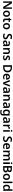

<svg xmlns="http://www.w3.org/2000/svg" viewBox="7306 -8106 1040 15691"><g transform="rotate(90 7825.5 -260.0)"><path d="M700 0H541L203 -560H199Q201 -530 202.5 -497Q204 -464 205.5 -429.5Q207 -395 208 -360V0H93V-714H251L588 -158H591Q590 -184 589 -217Q588 -250 586.5 -284.5Q585 -319 584 -351V-714H700Z M1358 -272Q1358 -204 1340 -152Q1322 -100 1288.5 -63.5Q1255 -27 1206.5 -8.5Q1158 10 1099 10Q1043 10 996 -8.5Q949 -27 914.5 -63.5Q880 -100 861 -152Q842 -204 842 -272Q842 -362 873 -424.5Q904 -487 962.5 -519.5Q1021 -552 1101 -552Q1177 -552 1234.5 -519.5Q1292 -487 1325 -424.5Q1358 -362 1358 -272ZM971 -272Q971 -215 984.5 -174.5Q998 -134 1026.5 -113Q1055 -92 1100 -92Q1146 -92 1174.5 -113Q1203 -134 1216 -174.5Q1229 -215 1229 -272Q1229 -330 1215.5 -369.5Q1202 -409 1173.5 -429.5Q1145 -450 1100 -450Q1032 -450 1001.5 -404Q971 -358 971 -272Z M1698 -91Q1722 -91 1744 -95.5Q1766 -100 1785 -106V-12Q1765 -3 1733 3.5Q1701 10 1666 10Q1620 10 1582.5 -5.5Q1545 -21 1522.5 -59Q1500 -97 1500 -165V-447H1427V-502L1507 -546L1547 -661H1626V-542H1780V-447H1626V-166Q1626 -128 1646 -109.5Q1666 -91 1698 -91Z M2378 -272Q2378 -204 2360 -152Q2342 -100 2308.5 -63.5Q2275 -27 2226.5 -8.5Q2178 10 2119 10Q2063 10 2016 -8.5Q1969 -27 1934.5 -63.5Q1900 -100 1881 -152Q1862 -204 1862 -272Q1862 -362 1893 -424.5Q1924 -487 1982.5 -519.5Q2041 -552 2121 -552Q2197 -552 2254.5 -519.5Q2312 -487 2345 -424.5Q2378 -362 2378 -272ZM1991 -272Q1991 -215 2004.5 -174.5Q2018 -134 2046.5 -113Q2075 -92 2120 -92Q2166 -92 2194.5 -113Q2223 -134 2236 -174.5Q2249 -215 2249 -272Q2249 -330 2235.5 -369.5Q2222 -409 2193.5 -429.5Q2165 -450 2120 -450Q2052 -450 2021.5 -404Q1991 -358 1991 -272Z M3195 -195Q3195 -132 3164 -86Q3133 -40 3074.5 -15Q3016 10 2935 10Q2896 10 2860.5 5.5Q2825 1 2793.5 -8Q2762 -17 2735 -30V-150Q2780 -130 2834 -113.5Q2888 -97 2944 -97Q2987 -97 3014.5 -108.5Q3042 -120 3055 -140.5Q3068 -161 3068 -188Q3068 -218 3051 -239Q3034 -260 3001 -278Q2968 -296 2919 -316Q2886 -330 2854.5 -347.5Q2823 -365 2798 -390Q2773 -415 2758 -449Q2743 -483 2743 -529Q2743 -590 2772.5 -634Q2802 -678 2855.5 -701Q2909 -724 2980 -724Q3037 -724 3087 -712Q3137 -700 3186 -678L3145 -575Q3101 -594 3060 -605Q3019 -616 2976 -616Q2942 -616 2918 -605.5Q2894 -595 2882 -576Q2870 -557 2870 -532Q2870 -503 2885 -483Q2900 -463 2931.5 -445.5Q2963 -428 3013 -406Q3071 -381 3111 -354Q3151 -327 3173 -289Q3195 -251 3195 -195Z M3534 -552Q3639 -552 3693.5 -506.5Q3748 -461 3748 -364V0H3659L3634 -75H3630Q3607 -46 3582.5 -26.5Q3558 -7 3526.5 1.5Q3495 10 3450 10Q3402 10 3363.5 -8Q3325 -26 3303 -63.5Q3281 -101 3281 -158Q3281 -242 3342.5 -284.5Q3404 -327 3529 -331L3623 -334V-361Q3623 -413 3598 -435Q3573 -457 3528 -457Q3487 -457 3449 -445Q3411 -433 3375 -417L3335 -505Q3375 -526 3426.5 -539Q3478 -552 3534 -552ZM3557 -254Q3474 -251 3442 -225.5Q3410 -200 3410 -157Q3410 -119 3433 -102Q3456 -85 3492 -85Q3547 -85 3585 -116.5Q3623 -148 3623 -210V-256Z M4196 -552Q4287 -552 4338.5 -505Q4390 -458 4390 -353V0H4264V-328Q4264 -389 4240 -419.5Q4216 -450 4164 -450Q4088 -450 4060 -402.5Q4032 -355 4032 -265V0H3906V-542H4003L4021 -471H4028Q4046 -499 4072 -517Q4098 -535 4130 -543.5Q4162 -552 4196 -552Z M4917 -157Q4917 -103 4891 -65.5Q4865 -28 4814.5 -9Q4764 10 4691 10Q4634 10 4593 2Q4552 -6 4515 -23V-130Q4555 -111 4604 -98Q4653 -85 4695 -85Q4747 -85 4770 -101Q4793 -117 4793 -144Q4793 -160 4784 -173Q4775 -186 4749 -200.5Q4723 -215 4670 -237Q4618 -258 4583.5 -279Q4549 -300 4531.5 -329.5Q4514 -359 4514 -404Q4514 -477 4572 -514.5Q4630 -552 4725 -552Q4775 -552 4819.5 -542.5Q4864 -533 4909 -512L4869 -419Q4832 -435 4795.5 -446Q4759 -457 4721 -457Q4680 -457 4659 -444.5Q4638 -432 4638 -410Q4638 -393 4648.5 -380.5Q4659 -368 4685.5 -355.5Q4712 -343 4761 -323Q4810 -304 4844.5 -283.5Q4879 -263 4898 -233Q4917 -203 4917 -157Z M5894 -364Q5894 -244 5848.5 -163Q5803 -82 5717.5 -41Q5632 0 5511 0H5310V-714H5532Q5643 -714 5724 -674Q5805 -634 5849.5 -556.5Q5894 -479 5894 -364ZM5760 -360Q5760 -445 5734 -500Q5708 -555 5657 -581.5Q5606 -608 5532 -608H5438V-107H5515Q5639 -107 5699.5 -170.5Q5760 -234 5760 -360Z M6252 -552Q6325 -552 6377.5 -522.5Q6430 -493 6459 -438.5Q6488 -384 6488 -306V-242H6130Q6132 -168 6171 -127.5Q6210 -87 6279 -87Q6332 -87 6373.5 -97.5Q6415 -108 6459 -128V-27Q6419 -8 6376 1Q6333 10 6273 10Q6194 10 6132.5 -20.5Q6071 -51 6036.5 -113Q6002 -175 6002 -267Q6002 -360 6033.5 -423.5Q6065 -487 6121 -519.5Q6177 -552 6252 -552ZM6252 -459Q6202 -459 6170.5 -426.5Q6139 -394 6133 -330H6366Q6366 -368 6353.5 -397Q6341 -426 6316 -442.5Q6291 -459 6252 -459Z M6720 0 6514 -542H6647L6755 -229Q6762 -210 6768 -187.5Q6774 -165 6778.5 -143.5Q6783 -122 6784 -106H6788Q6790 -123 6795 -144.5Q6800 -166 6806.5 -188Q6813 -210 6819 -229L6927 -542H7060L6854 0Z M7357 -552Q7462 -552 7516.5 -506.5Q7571 -461 7571 -364V0H7482L7457 -75H7453Q7430 -46 7405.5 -26.5Q7381 -7 7349.5 1.5Q7318 10 7273 10Q7225 10 7186.5 -8Q7148 -26 7126 -63.5Q7104 -101 7104 -158Q7104 -242 7165.5 -284.5Q7227 -327 7352 -331L7446 -334V-361Q7446 -413 7421 -435Q7396 -457 7351 -457Q7310 -457 7272 -445Q7234 -433 7198 -417L7158 -505Q7198 -526 7249.5 -539Q7301 -552 7357 -552ZM7380 -254Q7297 -251 7265 -225.5Q7233 -200 7233 -157Q7233 -119 7256 -102Q7279 -85 7315 -85Q7370 -85 7408 -116.5Q7446 -148 7446 -210V-256Z M8019 -552Q8110 -552 8161.5 -505Q8213 -458 8213 -353V0H8087V-328Q8087 -389 8063 -419.5Q8039 -450 7987 -450Q7911 -450 7883 -402.5Q7855 -355 7855 -265V0H7729V-542H7826L7844 -471H7851Q7869 -499 7895 -517Q7921 -535 7953 -543.5Q7985 -552 8019 -552Z M8587 -552Q8692 -552 8746.5 -506.5Q8801 -461 8801 -364V0H8712L8687 -75H8683Q8660 -46 8635.5 -26.5Q8611 -7 8579.5 1.5Q8548 10 8503 10Q8455 10 8416.5 -8Q8378 -26 8356 -63.5Q8334 -101 8334 -158Q8334 -242 8395.5 -284.5Q8457 -327 8582 -331L8676 -334V-361Q8676 -413 8651 -435Q8626 -457 8581 -457Q8540 -457 8502 -445Q8464 -433 8428 -417L8388 -505Q8428 -526 8479.5 -539Q8531 -552 8587 -552ZM8610 -254Q8527 -251 8495 -225.5Q8463 -200 8463 -157Q8463 -119 8486 -102Q8509 -85 8545 -85Q8600 -85 8638 -116.5Q8676 -148 8676 -210V-256Z M9141 -552Q9192 -552 9233 -532Q9274 -512 9302 -472H9307L9319 -542H9424V4Q9424 81 9395 133.5Q9366 186 9308 213Q9250 240 9163 240Q9105 240 9056 232.5Q9007 225 8963 207V103Q9009 123 9061.5 134Q9114 145 9171 145Q9233 145 9265.5 110Q9298 75 9298 10V-4Q9298 -19 9299.5 -39Q9301 -59 9302 -71H9298Q9270 -29 9230 -9.5Q9190 10 9138 10Q9039 10 8983 -64Q8927 -138 8927 -270Q8927 -402 8984 -477Q9041 -552 9141 -552ZM9174 -449Q9136 -449 9109.5 -428.5Q9083 -408 9069.5 -368Q9056 -328 9056 -268Q9056 -180 9086 -135Q9116 -90 9176 -90Q9210 -90 9234 -98.5Q9258 -107 9273.5 -126.5Q9289 -146 9297 -176.5Q9305 -207 9305 -250V-269Q9305 -334 9291 -373.5Q9277 -413 9248.5 -431Q9220 -449 9174 -449Z M9801 -552Q9906 -552 9960.5 -506.5Q10015 -461 10015 -364V0H9926L9901 -75H9897Q9874 -46 9849.5 -26.5Q9825 -7 9793.5 1.5Q9762 10 9717 10Q9669 10 9630.5 -8Q9592 -26 9570 -63.5Q9548 -101 9548 -158Q9548 -242 9609.5 -284.5Q9671 -327 9796 -331L9890 -334V-361Q9890 -413 9865 -435Q9840 -457 9795 -457Q9754 -457 9716 -445Q9678 -433 9642 -417L9602 -505Q9642 -526 9693.5 -539Q9745 -552 9801 -552ZM9824 -254Q9741 -251 9709 -225.5Q9677 -200 9677 -157Q9677 -119 9700 -102Q9723 -85 9759 -85Q9814 -85 9852 -116.5Q9890 -148 9890 -210V-256Z M10457 -552Q10469 -552 10485 -551Q10501 -550 10512 -547L10501 -430Q10492 -432 10477.5 -433.5Q10463 -435 10452 -435Q10422 -435 10394.5 -425.5Q10367 -416 10345.5 -397.5Q10324 -379 10311.5 -350Q10299 -321 10299 -281V0H10173V-542H10270L10288 -448H10294Q10310 -477 10334 -500.5Q10358 -524 10389.5 -538Q10421 -552 10457 -552Z M10738 -542V0H10612V-542ZM10675 -751Q10703 -751 10724 -736.5Q10745 -722 10745 -685Q10745 -649 10724 -633.5Q10703 -618 10675 -618Q10646 -618 10625.5 -633.5Q10605 -649 10605 -685Q10605 -722 10625.5 -736.5Q10646 -751 10675 -751Z M11586 -195Q11586 -132 11555 -86Q11524 -40 11465.5 -15Q11407 10 11326 10Q11287 10 11251.5 5.5Q11216 1 11184.5 -8Q11153 -17 11126 -30V-150Q11171 -130 11225 -113.5Q11279 -97 11335 -97Q11378 -97 11405.5 -108.5Q11433 -120 11446 -140.5Q11459 -161 11459 -188Q11459 -218 11442 -239Q11425 -260 11392 -278Q11359 -296 11310 -316Q11277 -330 11245.5 -347.5Q11214 -365 11189 -390Q11164 -415 11149 -449Q11134 -483 11134 -529Q11134 -590 11163.5 -634Q11193 -678 11246.5 -701Q11300 -724 11371 -724Q11428 -724 11478 -712Q11528 -700 11577 -678L11536 -575Q11492 -594 11451 -605Q11410 -616 11367 -616Q11333 -616 11309 -605.5Q11285 -595 11273 -576Q11261 -557 11261 -532Q11261 -503 11276 -483Q11291 -463 11322.5 -445.5Q11354 -428 11404 -406Q11462 -381 11502 -354Q11542 -327 11564 -289Q11586 -251 11586 -195Z M11927 -552Q12000 -552 12052.5 -522.5Q12105 -493 12134 -438.5Q12163 -384 12163 -306V-242H11805Q11807 -168 11846 -127.5Q11885 -87 11954 -87Q12007 -87 12048.5 -97.5Q12090 -108 12134 -128V-27Q12094 -8 12051 1Q12008 10 11948 10Q11869 10 11807.5 -20.5Q11746 -51 11711.5 -113Q11677 -175 11677 -267Q11677 -360 11708.5 -423.5Q11740 -487 11796 -519.5Q11852 -552 11927 -552ZM11927 -459Q11877 -459 11845.5 -426.5Q11814 -394 11808 -330H12041Q12041 -368 12028.5 -397Q12016 -426 11991 -442.5Q11966 -459 11927 -459Z M12911 -552Q13003 -552 13049.5 -505Q13096 -458 13096 -353V0H12970V-329Q12970 -389 12948 -419.5Q12926 -450 12878 -450Q12812 -450 12784 -407Q12756 -364 12756 -282V0H12630V-329Q12630 -369 12620 -396Q12610 -423 12589.5 -436.5Q12569 -450 12537 -450Q12492 -450 12465 -428.5Q12438 -407 12427 -366Q12416 -325 12416 -265V0H12290V-542H12387L12405 -471H12412Q12429 -499 12453.5 -517Q12478 -535 12508.5 -543.5Q12539 -552 12570 -552Q12631 -552 12673 -531.5Q12715 -511 12736 -468H12746Q12771 -512 12816.5 -532Q12862 -552 12911 -552Z M13380 -542V0H13254V-542ZM13317 -751Q13345 -751 13366 -736.5Q13387 -722 13387 -685Q13387 -649 13366 -633.5Q13345 -618 13317 -618Q13288 -618 13267.5 -633.5Q13247 -649 13247 -685Q13247 -722 13267.5 -736.5Q13288 -751 13317 -751Z M13768 -714Q13907 -714 13978.5 -674Q14050 -634 14050 -535Q14050 -494 14036 -461Q14022 -428 13995.5 -407Q13969 -386 13930 -379V-374Q13970 -367 14001.5 -348.5Q14033 -330 14051.5 -295.5Q14070 -261 14070 -205Q14070 -140 14039 -94Q14008 -48 13950.5 -24Q13893 0 13814 0H13553V-714ZM13785 -423Q13861 -423 13889.5 -447Q13918 -471 13918 -518Q13918 -566 13884 -587Q13850 -608 13775 -608H13681V-423ZM13681 -320V-107H13797Q13875 -107 13905.5 -137Q13936 -167 13936 -217Q13936 -249 13923 -272Q13910 -295 13878 -307.5Q13846 -320 13791 -320Z M14689 -272Q14689 -204 14671 -152Q14653 -100 14619.5 -63.5Q14586 -27 14537.5 -8.5Q14489 10 14430 10Q14374 10 14327 -8.5Q14280 -27 14245.5 -63.5Q14211 -100 14192 -152Q14173 -204 14173 -272Q14173 -362 14204 -424.5Q14235 -487 14293.5 -519.5Q14352 -552 14432 -552Q14508 -552 14565.5 -519.5Q14623 -487 14656 -424.5Q14689 -362 14689 -272ZM14302 -272Q14302 -215 14315.5 -174.5Q14329 -134 14357.5 -113Q14386 -92 14431 -92Q14477 -92 14505.5 -113Q14534 -134 14547 -174.5Q14560 -215 14560 -272Q14560 -330 14546.5 -369.5Q14533 -409 14504.5 -429.5Q14476 -450 14431 -450Q14363 -450 14332.5 -404Q14302 -358 14302 -272Z M14945 0H14819V-760H14945Z M15285 10Q15191 10 15132.5 -60.5Q15074 -131 15074 -270Q15074 -409 15133 -480.5Q15192 -552 15288 -552Q15328 -552 15358.5 -541.5Q15389 -531 15411 -513Q15433 -495 15448 -473H15454Q15451 -487 15448 -516Q15445 -545 15445 -570V-760H15571V0H15473L15450 -71H15445Q15430 -49 15408 -30.5Q15386 -12 15356 -1Q15326 10 15285 10ZM15323 -92Q15393 -92 15422 -132Q15451 -172 15451 -253V-269Q15451 -357 15423.5 -403Q15396 -449 15321 -449Q15264 -449 15233 -401.5Q15202 -354 15202 -268Q15202 -182 15233 -137Q15264 -92 15323 -92Z"/></g></svg>

Font: Noto Sans Devanagari SemiBold
Style: Regular
Weight: 600
Version: Version 2.003